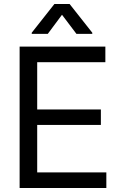

<svg xmlns="http://www.w3.org/2000/svg" viewBox="-20 -940 607 960"><path d="M78.1 -707H506.8V-628.9H166V-392.6H484.4V-315.4H166V-78.1H511.7V0H78.1ZM290 -866.2 218.8 -770.5H138.7V-776.4L252 -919.9H328.1L441.4 -776.4V-770.5H362.3Z"/></svg>

Font: Pretendard GOV Variable
Style: Regular
Weight: 400
Designer: Base glyphs from Inter by Rasmus Andersson; Hangul glyphs from Noto Sans CJK(Source Han Sans) by Jang Soo-young and Kang
Foundry: Kil Hyung-jin
Version: Version 1.307;Glyphs 3.2 (3192)